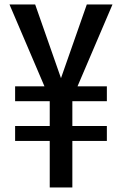

<svg xmlns="http://www.w3.org/2000/svg" viewBox="-20 -805 540 850"><path d="M22 -785.2H135.7L250 -459L364.3 -785.2H478L323.2 -422.9H453.1V-356.9H300.3V-247.1H453.1V-181.2H300.3V24.9H200.2V-181.2H46.9V-247.1H200.2V-356.9H46.9V-422.9H176.8Z"/></svg>

Font: BIZ UDGothic
Style: Bold
Weight: 700
Monospace: yes
Designer: TypeBank Co., Ltd.
Foundry: Morisawa Inc.
Version: Version 1.05